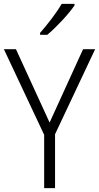

<svg xmlns="http://www.w3.org/2000/svg" viewBox="-20 -967 509 987"><path d="M363 -939V-947H297C271 -902 225 -842 186 -798V-788H223C270 -827 334 -896 363 -939ZM235 -337 62 -714H0L207 -274V0H263V-277L469 -714H407Z"/></svg>

Font: Noto Sans Gujarati UI SemiCondensed Light
Style: Regular
Weight: 300
Width: 4
Designer: Jelle Bosma - Monotype Design Team, Universal Thirst
Foundry: Monotype Imaging Inc.
Version: Version 2.106